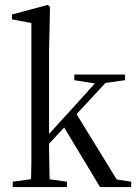

<svg xmlns="http://www.w3.org/2000/svg" viewBox="-20 -763 558 783"><path d="M32 0H253V-22L153 -36H133L32 -22ZM105 0H184Q183 -20 182 -46Q181 -72 181 -101Q180 -130 180 -159V-211V-555L184 -735L175 -743L29 -704V-684L108 -669V-211V-159Q108 -130 108 -101Q107 -72 107 -46Q106 -20 105 0ZM145 -139 442 -459H400L276 -322L151 -185H145ZM388 0H515V-22L456 -31L287 -306L234 -256ZM283 -436 378 -421 398 -423 490 -436V-459H283Z"/></svg>

Font: Source Serif 4 48pt
Style: Regular
Weight: 400
Designer: Frank Grie√ühammer
Foundry: Adobe Systems Incorporated
Version: Version 4.004;hotconv 1.0.116;makeotfexe 2.5.65601